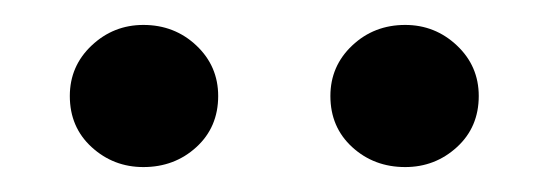

<svg xmlns="http://www.w3.org/2000/svg" viewBox="-20 -730 440 154"><path d="M305 -596Q280 -596 262.5 -612Q245 -628 245 -653Q245 -677 262.5 -693.5Q280 -710 305 -710Q329 -710 346.5 -693.5Q364 -677 364 -653Q364 -628 346.5 -612Q329 -596 305 -596ZM95 -596Q71 -596 53.5 -612Q36 -628 36 -653Q36 -677 53.5 -693.5Q71 -710 95 -710Q120 -710 137.5 -693.5Q155 -677 155 -653Q155 -628 137.5 -612Q120 -596 95 -596Z"/></svg>

Font: Source Serif Pro
Style: Regular
Weight: 400
Designer: Frank Grießhammer
Foundry: Adobe Systems Incorporated
Version: Version 2.000;PS 1.000;hotconv 16.6.51;makeotf.lib2.5.65220